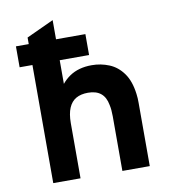

<svg xmlns="http://www.w3.org/2000/svg" viewBox="-81 -792 769 863"><g transform="rotate(-10 303.0 -361.0)"><path d="M92.5 0V-539H34V-634.5H92.5V-664.5L217 -722V-634.5H351V-539H217V-431Q233 -450.5 253.2 -464.2Q273.5 -478 298.8 -485Q324 -492 354 -492Q396 -492 433.8 -476.5Q471.5 -461 497.2 -425.2Q523 -389.5 530.5 -330Q532 -319.5 532.5 -309.5Q533 -299.5 533 -288V0H408V-249.5Q408 -280.5 403 -302Q396.5 -338 375 -355.5Q353.5 -373 316.5 -373Q284 -373 262 -360.5Q240 -348 228.5 -321Q217 -294 217 -251.5V0Z"/></g></svg>

Font: Undotted
Style: Bold
Weight: 700
Designer: Delve Withrington, Dave Bailey, Thomas Jockin
Foundry: Delve Fonts LLC
Version: Version 4.000